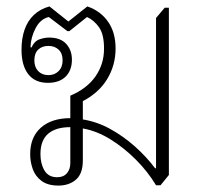

<svg xmlns="http://www.w3.org/2000/svg" viewBox="-20 -573 648 598"><path d="M162 5Q129 5 109.5 -9.5Q90 -24 82 -46.5Q74 -69 74 -93Q74 -146 107.5 -175.5Q141 -205 199 -205V-275Q225 -286 244.5 -301Q264 -316 277 -334.5Q290 -353 297 -374.5Q304 -396 304 -422Q304 -466 288.5 -488Q273 -510 251 -520L196 -476H190L132 -520Q106 -514 91 -485.5Q76 -457 75 -426L78 -425Q87 -445 103 -450.5Q119 -456 133 -456Q168 -456 186 -436.5Q204 -417 204 -387Q204 -354 184.5 -334.5Q165 -315 129 -315Q89 -315 68 -342Q47 -369 47 -418Q47 -453 56.5 -480.5Q66 -508 85.5 -526.5Q105 -545 134 -553L193 -506L252 -553Q293 -539 316.5 -505.5Q340 -472 340 -422Q340 -370 314 -327Q288 -284 238 -258V-201Q282 -194 323 -171.5Q364 -149 400 -117Q436 -85 463 -49H466V-517L493 -549H506V-28L480 4H466Q440 -39 403 -76Q366 -113 324 -139Q282 -165 238 -173V-73Q238 -32 216.5 -13.5Q195 5 162 5ZM158 -21Q178 -21 188.5 -33.5Q199 -46 199 -65V-177Q154 -177 130 -156.5Q106 -136 106 -93Q106 -63 118.5 -42Q131 -21 158 -21ZM131 -339Q150 -339 162.5 -351.5Q175 -364 175 -385Q175 -407 162.5 -418.5Q150 -430 131 -430Q111 -430 99 -418.5Q87 -407 87 -385Q87 -364 99 -351.5Q111 -339 131 -339Z"/></svg>

Font: Noto Serif Thai ExtraLight
Style: Regular
Weight: 250
Version: Version 2.001